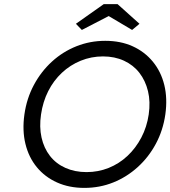

<svg xmlns="http://www.w3.org/2000/svg" viewBox="-20 -906 830 936"><path d="M391 10Q317 10 258 -16.5Q199 -43 159.5 -91Q120 -139 104 -204.5Q88 -270 99 -348Q110 -426 145 -491.5Q180 -557 233 -605.5Q286 -654 352.5 -680.5Q419 -707 493 -707Q568 -707 626.5 -680.5Q685 -654 725 -605.5Q765 -557 781 -491.5Q797 -426 786 -348Q775 -271 740 -205.5Q705 -140 651.5 -91.5Q598 -43 532 -16.5Q466 10 391 10ZM402 -67Q459 -67 510 -87.5Q561 -108 601.5 -146Q642 -184 669 -235.5Q696 -287 705 -348Q714 -410 701.5 -461.5Q689 -513 659.5 -551Q630 -589 584.5 -610Q539 -631 482 -631Q425 -631 373.5 -610Q322 -589 281.5 -551Q241 -513 215 -461.5Q189 -410 180 -348Q171 -287 182.5 -235.5Q194 -184 223.5 -146Q253 -108 299 -87.5Q345 -67 402 -67ZM379 -760 350 -790 486 -886H553L660 -790L624 -760L496 -836H526Z"/></svg>

Font: Lexend Light
Style: Italic
Weight: 300
Italic angle: -8.13011°
Designer: Bonnie Shaver-Troup, Thomas Jockin
Foundry: Lexend
Version: Version 1.007